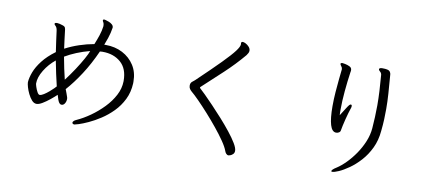

<svg xmlns="http://www.w3.org/2000/svg" viewBox="-71 -1034 3142 1370"><g transform="rotate(10 1500.0 -349.5)"><path d="M873 -330Q870 -265 844 -212.5Q818 -160 778.5 -120Q739 -80 694.5 -51Q650 -22 609.5 -3.5Q569 15 542 23.5Q515 32 511 32Q498 32 495 23V20Q495 15 501.5 8.5Q508 2 518 -2Q567 -24 616.5 -59Q666 -94 708 -137.5Q750 -181 776 -230.5Q802 -280 803 -331V-336Q803 -424 751.5 -469Q700 -514 620 -514Q618 -514 615 -514L605 -513Q603 -513 600 -513Q557 -417 507 -340Q457 -263 406 -206Q411 -192 416.5 -178.5Q422 -165 426 -151Q428 -145 428 -138Q428 -120 419 -105.5Q410 -91 396 -91Q385 -91 376.5 -103.5Q368 -116 357 -156Q338 -138 312 -117Q286 -96 261 -81Q236 -66 219 -66Q200 -66 184.5 -83.5Q169 -101 157 -125.5Q145 -150 138.5 -173Q132 -196 132 -207V-209Q134 -241 149.5 -282Q165 -323 199.5 -367.5Q234 -412 291 -454Q285 -492 280 -530Q275 -568 270 -605Q269 -610 268 -615.5Q267 -621 265 -625Q261 -634 254 -640Q247 -646 247 -651V-653Q250 -660 263 -660Q271 -660 282 -657.5Q293 -655 301 -652Q320 -647 324 -637.5Q328 -628 329 -614Q332 -584 336.5 -552Q341 -520 345 -488Q392 -513 446 -531Q500 -549 552 -558Q566 -592 577.5 -626.5Q589 -661 593 -694Q593 -699 592.5 -705.5Q592 -712 590 -717Q588 -722 585 -726.5Q582 -731 582 -735Q582 -738 583 -739Q584 -743 591 -743Q592 -743 602.5 -740.5Q613 -738 626.5 -732.5Q640 -727 650 -718Q660 -709 660 -696Q660 -691 652.5 -657.5Q645 -624 622 -566H634Q701 -566 755 -538Q809 -510 841 -460Q873 -410 873 -343ZM531 -504Q481 -491 436 -472.5Q391 -454 354 -432Q362 -389 370.5 -347.5Q379 -306 388 -271Q421 -314 451.5 -360.5Q482 -407 503.5 -446Q525 -485 531 -504ZM340 -214Q330 -256 320 -301.5Q310 -347 301 -395Q254 -357 222.5 -305.5Q191 -254 191 -209Q191 -203 197 -184.5Q203 -166 212 -149.5Q221 -133 230 -133Q242 -133 260 -144.5Q278 -156 295.5 -171Q313 -186 325.5 -198.5Q338 -211 340 -214Z M1635 -669Q1571 -593 1497 -524Q1423 -455 1349 -387Q1348 -386 1348 -384Q1348 -380 1351 -378Q1363 -368 1390.5 -340.5Q1418 -313 1454.5 -275Q1491 -237 1529 -194.5Q1567 -152 1600 -110.5Q1633 -69 1653 -35.5Q1673 -2 1673 18Q1673 33 1664 42Q1655 51 1645 54.5Q1635 58 1632 58Q1622 58 1614.5 49.5Q1607 41 1604 31Q1594 3 1566.5 -37Q1539 -77 1502 -122.5Q1465 -168 1425.5 -212Q1386 -256 1351 -291.5Q1316 -327 1293 -346Q1286 -352 1279.5 -361.5Q1273 -371 1273 -385Q1273 -404 1285 -413.5Q1297 -423 1304 -429Q1410 -530 1470.5 -591.5Q1531 -653 1556.5 -687Q1582 -721 1582 -738Q1582 -741 1581.5 -743Q1581 -745 1581 -747Q1581 -754 1587 -756Q1588 -757 1592 -757Q1601 -757 1614.5 -750Q1628 -743 1639 -730.5Q1650 -718 1650 -703Q1650 -693 1645 -685Q1640 -677 1635 -669Z M2583 -736Q2586 -745 2606 -745Q2650 -745 2659.5 -733Q2669 -721 2669 -707Q2675 -631 2679 -574.5Q2683 -518 2683 -463Q2683 -427 2681.5 -388.5Q2680 -350 2675 -303Q2669 -234 2642.5 -178.5Q2616 -123 2578 -81Q2540 -39 2500 -11Q2460 17 2428 31Q2396 45 2381 45Q2374 45 2374 41Q2374 30 2408 9Q2439 -11 2472.5 -45Q2506 -79 2535.5 -122Q2565 -165 2585 -213.5Q2605 -262 2609 -311Q2612 -352 2614 -393.5Q2616 -435 2616 -478Q2616 -528 2613 -582.5Q2610 -637 2605 -698Q2603 -711 2593 -719Q2583 -727 2583 -734ZM2322 -688Q2322 -699 2314 -708.5Q2306 -718 2306 -724V-726Q2308 -732 2319 -732Q2321 -732 2338 -729Q2355 -726 2371.5 -718Q2388 -710 2388 -693Q2388 -689 2387.5 -685Q2387 -681 2386 -677Q2376 -608 2369.5 -536Q2363 -464 2363 -407Q2363 -394 2363 -383Q2363 -372 2364 -362Q2388 -400 2400 -419Q2412 -438 2418 -444.5Q2424 -451 2429 -451Q2437 -451 2437 -440Q2437 -431 2431 -416Q2428 -408 2422 -387.5Q2416 -367 2409.5 -341.5Q2403 -316 2398 -293Q2393 -270 2391 -257Q2390 -247 2380.5 -241Q2371 -235 2360 -235Q2330 -235 2316 -282Q2302 -329 2302 -417Q2302 -468 2306 -520Q2310 -572 2314.5 -616Q2319 -660 2322 -686Z"/></g></svg>

Font: Klee One SemiBold
Style: Regular
Weight: 600
Designer: Fontworks Inc.
Foundry: Fontworks Inc.
Version: Version 1.00;January 12, 2022;FontCreator 13.0.0.2683 64-bit